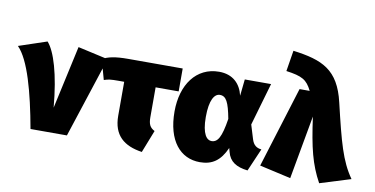

<svg xmlns="http://www.w3.org/2000/svg" viewBox="-106 -1045 2516 1288"><g transform="rotate(10 1152.5 -400.5)"><path d="M164 -598 -27 -534C52 -455 109 -244 153 0H401L581 -551L375 -597L281 -168C261 -394 215 -541 164 -598Z M1088 -421V-577H717C626 -577 583 -566 542 -546L580 -409C610 -419 625 -421 678 -421H717V-190C717 -56 792 4 915 22L975 -131C942 -148 931 -170 931 -218V-421Z M1333 -598C1178 -598 1084 -467 1084 -284C1084 -85 1176 22 1310 22C1393 22 1448 -15 1488 -106L1495 -80C1511 -17 1557 12 1635 21L1702 -134C1670 -137 1647 -152 1635 -192L1606 -287L1690 -577H1511L1499 -464C1481 -542 1428 -598 1333 -598ZM1365 -446C1408 -446 1427 -408 1448 -297C1428 -168 1404 -131 1362 -131C1331 -131 1297 -166 1297 -284C1297 -400 1328 -446 1365 -446Z M1799 -823 1776 -681C1885 -666 1918 -648 1953 -577H1884L1713 -26L1926 22L2004 -411C2033 -201 2059 -95 2123 22L2332 -43C2255 -153 2224 -272 2162 -534C2112 -750 2000 -797 1799 -823Z"/></g></svg>

Font: Glow Sans SC Normal Heavy
Style: Regular
Weight: 900
Designer: Ryoko NISHIZUKA (kana, bopomofo & ideographs); Paul D. Hunt (Latin, Greek & Cyrillic); Sandoll Communications, Soo-young
Version: Version 0.93